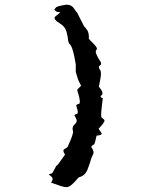

<svg xmlns="http://www.w3.org/2000/svg" viewBox="-20 -713 640 803"><path d="M302.7 -660.2C299.8 -663.1 294.9 -668.9 287.1 -680.7C281.2 -688.5 272.5 -692.4 261.7 -693.4C257.8 -693.4 254.9 -693.4 251 -692.4C227.5 -688.5 215.8 -684.6 213.9 -681.6C211.9 -678.7 209 -675.8 207 -671.9C213.9 -666 217.8 -663.1 218.8 -663.1C219.7 -663.1 224.6 -663.1 232.4 -662.1C227.5 -657.2 220.7 -651.4 211.9 -644.5C203.1 -637.7 210 -627 231.4 -614.3C246.1 -605.5 254.9 -593.8 258.8 -578.1C262.7 -562.5 263.7 -554.7 263.7 -553.7C264.6 -540 267.6 -531.2 273.4 -526.4C279.3 -520.5 285.2 -503.9 291 -475.6C295.9 -452.1 297.9 -438.5 296.9 -434.6V-415C295.9 -414.1 298.8 -406.2 302.7 -392.6C306.6 -377.9 312.5 -366.2 319.3 -354.5L308.6 -343.8C302.7 -339.8 301.8 -335 304.7 -330.1C315.4 -296.9 316.4 -279.3 309.6 -278.3C303.7 -277.3 299.8 -275.4 298.8 -271.5C305.7 -250 307.6 -238.3 302.7 -237.3C297.9 -236.3 293.9 -234.4 291 -230.5C299.8 -216.8 302.7 -208 299.8 -202.1C296.9 -197.3 293 -192.4 287.1 -187.5C283.2 -179.7 282.2 -171.9 285.2 -166C288.1 -159.2 280.3 -136.7 262.7 -98.6C261.7 -96.7 257.8 -93.8 250 -89.8C243.2 -85.9 243.2 -79.1 252 -66.4C230.5 -36.1 219.7 -20.5 218.8 -21.5C217.8 -21.5 215.8 -20.5 213.9 -16.6C204.1 2 199.2 11.7 196.3 12.7C194.3 12.7 189.5 13.7 183.6 16.6C195.3 24.4 201.2 31.2 200.2 36.1C199.2 41 197.3 45.9 193.4 50.8C227.5 63.5 247.1 69.3 252.9 69.3H262.7C270.5 67.4 280.3 60.5 292 47.9C303.7 34.2 309.6 27.3 313.5 27.3C328.1 23.4 339.8 12.7 346.7 -5.9C353.5 -24.4 357.4 -34.2 357.4 -35.2C359.4 -45.9 363.3 -55.7 368.2 -65.4C374 -74.2 371.1 -85.9 361.3 -98.6C365.2 -104.5 369.1 -107.4 372.1 -108.4C376 -109.4 378.9 -122.1 383.8 -145.5C403.3 -147.5 409.2 -151.4 402.3 -160.2C395.5 -168.9 392.6 -173.8 392.6 -174.8C408.2 -191.4 417 -202.1 417 -209C417 -210.9 416 -212.9 414.1 -213.9C408.2 -218.8 406.2 -220.7 405.3 -220.7C402.3 -223.6 402.3 -237.3 405.3 -262.7C408.2 -287.1 409.2 -299.8 410.2 -301.8C399.4 -305.7 398.4 -310.5 405.3 -315.4C412.1 -321.3 408.2 -333 393.6 -350.6C393.6 -351.6 395.5 -360.4 399.4 -380.9C403.3 -401.4 403.3 -415 398.4 -420.9C391.6 -429.7 391.6 -436.5 398.4 -439.5C405.3 -443.4 404.3 -451.2 395.5 -462.9C392.6 -466.8 388.7 -473.6 383.8 -484.4C378.9 -495.1 379.9 -502 383.8 -504.9C387.7 -509.8 383.8 -517.6 372.1 -529.3C360.4 -541 353.5 -547.9 351.6 -550.8C352.5 -568.4 349.6 -580.1 344.7 -586.9C340.8 -592.8 336.9 -597.7 334 -600.6C332 -601.6 327.1 -612.3 317.4 -630.9Z"/></svg>

Font: Hermetico
Style: Regular
Weight: 400
Version: Version 1.0